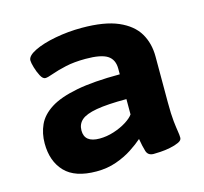

<svg xmlns="http://www.w3.org/2000/svg" viewBox="-84 -625 773 726"><g transform="rotate(-15 302.5 -261.5)"><path d="M209 8Q125 8 85.5 -33.5Q46 -75 46 -145Q46 -184 61 -217Q76 -250 113.5 -274Q151 -298 218 -311Q285 -324 388 -324V-346Q388 -382 363 -398Q338 -414 278 -414Q233 -414 199.5 -406.5Q166 -399 144 -391Q122 -383 113 -383Q103 -383 94.5 -399Q86 -415 80.5 -434Q75 -453 75 -462Q75 -480 107.5 -496Q140 -512 190.5 -521.5Q241 -531 294 -531Q383 -531 436 -508Q489 -485 512.5 -445.5Q536 -406 536 -354V-175Q536 -127 539 -100Q542 -73 544.5 -58.5Q547 -44 547 -33Q547 -23 533 -16.5Q519 -10 499 -6Q479 -2 460.5 -1Q442 0 434 0Q412 0 406 -19.5Q400 -39 395 -69Q377 -53 349.5 -35Q322 -17 286.5 -4.5Q251 8 209 8ZM252 -109Q280 -109 308 -118Q336 -127 357.5 -140.5Q379 -154 388 -167V-227Q313 -227 270.5 -219.5Q228 -212 210.5 -196.5Q193 -181 193 -156Q193 -109 252 -109Z"/></g></svg>

Font: Asap Semi Expanded
Style: Bold
Weight: 700
Width: 6
Designer: Pablo Cosgaya
Foundry: Omnibus-Type
Version: Version 3.001; ttfautohint (v1.8.4.7-5d5b)